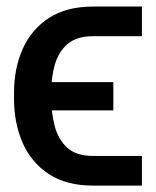

<svg xmlns="http://www.w3.org/2000/svg" viewBox="-20 -566 477 588"><path d="M265.1 -88.4H414.6V2.4H265.1Q183.1 2.4 129.4 -33Q75.7 -68.4 49.3 -128.7Q22.9 -189 22.9 -263.7V-281.7Q22.9 -356.4 49.6 -416.3Q76.2 -476.1 129.9 -511Q183.6 -545.9 265.1 -545.9H414.6V-455.1H265.1Q214.8 -455.1 187 -431.2Q159.2 -407.2 147.9 -367.9Q136.7 -328.6 136.7 -281.7V-263.7Q137.2 -219.7 147.7 -179.4Q158.2 -139.2 185.8 -113.8Q213.4 -88.4 265.1 -88.4ZM327.1 -314.5V-228H67.9V-314.5Z"/></svg>

Font: Inter 28pt Medium
Style: Regular
Weight: 500
Designer: Rasmus Andersson
Foundry: rsms
Version: Version 4.001;git-66647c0bb